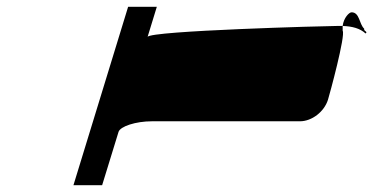

<svg xmlns="http://www.w3.org/2000/svg" viewBox="-20 -730 1092 562"><path d="M195 -188H279L327 -344C332 -360 377 -375 425 -375H858C893 -375 929 -403 940 -438C945 -454 992 -627 983 -640V-654H965C936 -654 418 -640 412 -622L439 -710H355ZM983 -654C1011 -653 1034 -647 1050 -632C1058 -638 1044 -638 1046 -646C1031 -660 1033 -694 1009 -694C1002 -694 986 -678 983 -654Z"/></svg>

Font: bitstorm
Style: maxextobl
Weight: 400
Version: Version 0.2